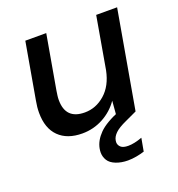

<svg xmlns="http://www.w3.org/2000/svg" viewBox="-128 -602 847 914"><g transform="rotate(-20 295.5 -144.5)"><path d="M206 12Q130 12 87.5 -30Q45 -72 45 -151Q45 -180 51 -211L101 -496H207L159 -222Q157 -209 155.5 -198Q154 -187 154 -176Q154 -78 251 -78Q308 -78 353.5 -118Q399 -158 414 -232L460 -496H566L479 0H385L392 -86Q361 -41 312 -14.5Q263 12 206 12ZM366 207Q333 207 306 196.5Q279 186 267.5 167.5Q256 149 256 127Q256 118 258 107Q265 69 298.5 35Q332 1 410 -30L463 -52L479 0L421 27Q381 45 363.5 62Q346 79 343 97Q342 102 342 106Q342 121 353.5 131.5Q365 142 391 142Q421 142 462 127L450 193Q431 199 409 203Q387 207 366 207Z"/></g></svg>

Font: Ultramarine Medium
Style: Italic
Weight: 500
Italic angle: -10°
Designer: Colophon Foundry, Jonny Pinhorn
Foundry: Colophon Foundry
Version: Version 1.200; ttfautohint (v1.8.3)